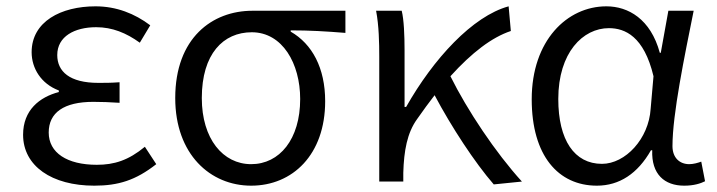

<svg xmlns="http://www.w3.org/2000/svg" viewBox="-20 -574 2266 607"><path d="M278 13C354 13 409 -4 474 -55L438 -110C386 -67 341 -53 286 -53C192 -53 134 -91 134 -155C134 -218 182 -252 275 -252C302 -252 326 -251 358 -249V-314C331 -312 313 -312 291 -312C200 -312 161 -348 161 -400C161 -459 216 -488 284 -488C335 -488 379 -470 422 -439L455 -494C406 -531 348 -554 282 -554C173 -554 80 -506 80 -409C80 -358 110 -309 166 -288V-283C105 -267 53 -226 53 -148C53 -49 144 13 278 13Z M774 13C905 13 1008 -85 1008 -254C1008 -359 967 -435 899 -474V-478C959 -478 1010 -475 1072 -470V-540H778C651 -540 534 -454 534 -264C534 -86 645 13 774 13ZM774 -55C685 -55 618 -135 618 -264C618 -404 686 -472 776 -472C873 -472 929 -373 929 -261C929 -134 864 -55 774 -55Z M1541 9 1630 0C1547 -91 1457 -226 1404 -333C1472 -408 1535 -456 1595 -476L1588 -554C1474 -523 1350 -388 1264 -236H1259V-415C1259 -462 1257 -512 1250 -540H1169C1178 -493 1179 -438 1179 -395V0H1255V-28C1257 -97 1267 -154 1299 -198C1318 -225 1336 -250 1354 -273C1407 -173 1481 -60 1541 9Z M1867 13C1938 13 1996 -25 2038 -99H2042C2039 -23 2081 13 2143 13C2174 13 2195 6 2209 -1L2197 -63C2186 -59 2172 -55 2159 -55C2129 -55 2106 -75 2106 -112C2106 -213 2144 -396 2173 -540H2093L2069 -407H2066C2037 -514 1966 -554 1897 -554C1773 -554 1661 -446 1661 -260C1661 -82 1745 13 1867 13ZM1883 -56C1796 -56 1745 -131 1745 -261C1745 -408 1823 -485 1905 -485C1956 -485 2016 -459 2046 -333L2037 -230C2031 -135 1957 -56 1883 -56Z"/></svg>

Font: Noto Sans JP DemiLight
Style: Regular
Weight: 350
Designer: Ryoko NISHIZUKA 西塚涼子 (kana, bopomofo & ideographs); Paul D. Hunt (Latin, Greek & Cyrillic); Sandoll Communications 산돌커뮤니
Foundry: Adobe
Version: Version 2.004;hotconv 1.0.118;makeotfexe 2.5.65603